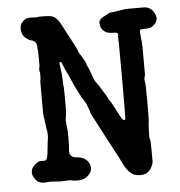

<svg xmlns="http://www.w3.org/2000/svg" viewBox="-46 -612 640 681"><g transform="rotate(-5 273.5 -272.0)"><path d="M336 -541 338 -543Q338 -542 341.5 -545Q345 -548 348.5 -549Q352 -550 353 -551.5Q354 -553 356 -553Q358 -553 359 -554.5Q360 -556 362.5 -557Q365 -558 367.5 -559Q370 -560 380.5 -561Q391 -562 394 -563Q397 -564 403 -564.5Q409 -565 409.5 -565.5Q410 -566 414.5 -566Q419 -566 419.5 -567Q420 -568 448 -568Q476 -568 487 -568Q515 -569 528 -543Q540 -519 520 -502Q512 -495 506.5 -493.5Q501 -492 488 -492Q471 -492 470 -489.5Q469 -487 470 -476Q471 -465 471.5 -458Q472 -451 473 -448Q474 -445 474 -387V-329Q469 -313 471.5 -305.5Q474 -298 474 -233Q474 -168 473 -165Q472 -162 470.5 -132.5Q469 -103 471.5 -101.5Q474 -100 474 -55V-18Q461 32 412 22Q388 17 369 -20Q364 -31 361.5 -35.5Q359 -40 358 -42.5Q357 -45 354.5 -49.5Q352 -54 337 -82Q322 -110 321 -112Q320 -114 314.5 -124.5Q309 -135 304.5 -143.5Q300 -152 291 -169.5Q282 -187 275 -200Q268 -213 268.5 -215.5Q269 -218 267 -221.5Q265 -225 265.5 -225Q266 -225 263.5 -231Q261 -237 259 -242.5Q257 -248 254.5 -252Q252 -256 248.5 -261.5Q245 -267 244 -268Q243 -269 231 -292.5Q219 -316 218.5 -317.5Q218 -319 216.5 -322.5Q215 -326 215 -326.5Q215 -327 213.5 -329.5Q212 -332 208 -342Q204 -352 198.5 -362.5Q193 -373 190 -381.5Q187 -390 184.5 -395.5Q182 -401 178 -401Q174 -401 177.5 -379.5Q181 -358 181.5 -337Q182 -316 183 -312.5Q184 -309 184 -263.5Q184 -218 183 -215Q182 -212 182 -209Q182 -206 180.5 -199.5Q179 -193 180.5 -184Q182 -175 182 -170.5Q182 -166 182.5 -165.5Q183 -165 183.5 -158.5Q184 -152 184 -125Q184 -98 183 -95Q181 -81 183 -73L184 -72Q185 -72 186 -69Q190 -60 208 -59Q242 -56 252 -30Q261 -6 237 13Q225 23 207 23Q189 23 187 22Q179 19 161 20.5Q143 22 124 20Q105 18 94 20Q69 23 56.5 9Q44 -5 44 -19Q44 -33 54.5 -43Q65 -53 71 -55.5Q77 -58 83.5 -57Q90 -56 96.5 -58Q103 -60 105.5 -85.5Q108 -111 108.5 -113.5Q109 -116 109.5 -122.5Q110 -129 111 -132Q112 -135 112 -145.5Q112 -156 111.5 -159.5Q111 -163 110.5 -163Q110 -163 110 -164.5Q110 -166 108 -179.5Q106 -193 105 -202.5Q104 -212 103 -213Q102 -214 102 -276V-339Q104 -344 104 -356Q104 -368 104 -372L103 -370L102 -381L103 -392Q103 -391 103 -390H104Q104 -392 104 -420Q104 -448 103.5 -450Q103 -452 102.5 -452Q102 -452 102 -463Q101 -482 84 -486Q77 -487 76.5 -488Q76 -489 71 -492Q50 -503 49 -529Q49 -535 49.5 -537.5Q50 -540 50 -540.5Q50 -541 51.5 -544Q53 -547 53 -548Q53 -549 57 -553Q61 -557 60.5 -557Q60 -557 61 -558Q71 -567 88 -567L104 -566Q116 -566 115.5 -567Q115 -568 135.5 -567.5Q156 -567 162 -565Q179 -561 193 -535Q195 -531 202 -518Q209 -505 212.5 -498Q216 -491 221.5 -481Q227 -471 235 -455.5Q243 -440 244 -437Q244 -433 249 -425Q262 -405 266 -396.5Q270 -388 271 -386V-385L270 -384Q271 -382 274.5 -375.5Q278 -369 281 -360Q284 -351 284.5 -350.5Q285 -350 289 -337.5Q293 -325 301.5 -314Q310 -303 316.5 -291.5Q323 -280 325 -278Q327 -276 333.5 -263Q340 -250 342 -248Q344 -246 346.5 -242Q349 -238 355 -226Q361 -214 363 -210.5Q365 -207 373 -191.5Q381 -176 387 -176Q389 -176 390.5 -178.5Q392 -181 392 -325.5Q392 -470 390 -476L392 -474Q392 -485 387.5 -486.5Q383 -488 372 -488Q352 -488 342 -497.5Q332 -507 331 -515Q327 -534 331 -534Z"/></g></svg>

Font: TT2020 Style E
Style: Regular
Weight: 400
Version: Version 00.2